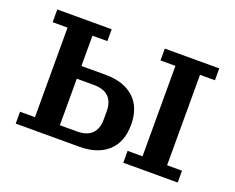

<svg xmlns="http://www.w3.org/2000/svg" viewBox="-90 -671 1005 822"><g transform="rotate(20 413.0 -260.0)"><path d="M44 -54H112V-462H44V-520H292V-466H224V-328H333Q417 -328 463.5 -285.5Q510 -243 510 -164Q510 -85 463.5 -42.5Q417 0 333 0H44ZM534 -54H602V-466H534V-520H782V-466H714V-54H782V0H534ZM301 -58Q347 -58 369.5 -80.5Q392 -103 392 -145V-183Q392 -225 369.5 -247.5Q347 -270 301 -270H224V-58Z"/></g></svg>

Font: IBM Plex Serif Medm
Style: Regular
Weight: 500
Designer: Mike Abbink, Paul van der Laan, Pieter van Rosmalen
Foundry: Bold Monday
Version: Version 3.001